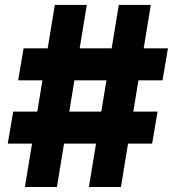

<svg xmlns="http://www.w3.org/2000/svg" viewBox="-20 -747 696 767"><path d="M335.2 0 363.6 -173.3H235.8L207.4 0H79.5L108 -173.3H11L32.7 -301.1H128.9L149.5 -426.1H52.6L74.2 -554H170.5L198.9 -727.3H326.7L298.3 -554H426.1L454.5 -727.3H582.4L554 -554H650.9L629.3 -426.1H533L512.4 -301.1H609.4L587.7 -173.3H491.5L463.1 0ZM256.7 -301.1H384.6L405.2 -426.1H277.3Z"/></svg>

Font: Inter UI Extra Bold
Style: Italic
Weight: 800
Italic angle: 9.39999°
Designer: Rasmus Andersson
Foundry: rsms
Version: 3.2;8d6f07862